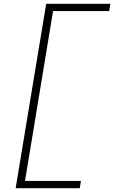

<svg xmlns="http://www.w3.org/2000/svg" viewBox="-20 -843 640 1006"><path d="M62 143 222 -823H558L552 -785H258L111 105H404L398 143Z"/></svg>

Font: Iosevka Slab XLtEx
Style: Italic
Weight: 200
Width: 7
Italic angle: -9°
Monospace: yes
Designer: Belleve Invis
Foundry: Belleve Invis
Version: Version 11.1.0; ttfautohint (v1.8.3)